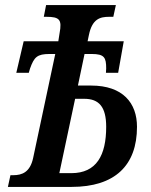

<svg xmlns="http://www.w3.org/2000/svg" viewBox="-20 -734 594 754"><path d="M11 0H261C431 0 518 -84 518 -236C518 -329 463 -398 338 -398H286L312 -522H340C390 -522 397 -508 397 -465L396 -448H444L466 -572H324L329 -596C342 -660 373 -668 409 -668H425L435 -714H161L152 -668H162C214 -668 224 -657 214 -604L209 -572H73L44 -448H93L98 -465C114 -510 126 -522 175 -522H197L110 -113C98 -58 67 -46 32 -46H21ZM213 -54 275 -346H311C369 -346 397 -314 397 -236C397 -124 359 -54 260 -54Z"/></svg>

Font: Noto Serif Condensed Semi
Style: Italic
Weight: 600
Width: 3
Italic angle: -12°
Designer: Monotype Design Team
Foundry: Monotype Imaging Inc.
Version: Version 1.901